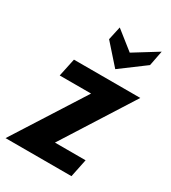

<svg xmlns="http://www.w3.org/2000/svg" viewBox="-211 -841 836 936"><g transform="rotate(30 206.5 -373.0)"><path d="M-29 0 223.5 -396.5H47L68.5 -498H442L190.5 -101.5H363L342 0ZM266 -558.5 167 -670 183.5 -745.5 287 -663.5 419.5 -745.5 403 -660.5Z"/></g></svg>

Font: Cabin Condensed
Style: Bold Italic
Weight: 700
Width: 3
Italic angle: -10°
Designer: Pablo Impallari
Foundry: Pablo Impallari. http://www.impallari.com Igino Marini. http://www.ikern.com
Version: Version 3.001; ttfautohint (v1.8.3)